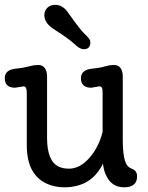

<svg xmlns="http://www.w3.org/2000/svg" viewBox="-21 -778 622 805"><path d="M410.6 -91.8Q362.3 7.3 248.5 7.3Q211.4 7.3 179.7 -5.9Q91.3 -43 91.3 -168.5V-387.7Q91.3 -416 78.6 -416L42.5 -410.2Q-1 -410.2 -1 -450.2Q-1 -485.8 45.9 -490.2Q73.7 -492.7 89.4 -497.1L114.3 -502.9Q123.5 -505.4 140.6 -505.4Q157.7 -505.4 167 -492.2Q176.3 -479 176.3 -458.5V-200.2Q176.3 -102.1 225.6 -79.1Q243.7 -70.8 268.1 -70.8Q314 -70.8 353.5 -115.7Q393.1 -160.6 409.2 -225.6V-387.7Q409.2 -406.2 405.8 -411.1Q402.3 -416 396 -416L361.8 -410.2Q318.4 -410.2 318.4 -450.2Q318.4 -485.8 366.2 -490.2Q391.6 -492.7 407.7 -496.6L432.1 -502.9Q440.9 -505.4 458.3 -505.4Q475.6 -505.4 484.6 -492.2Q493.7 -479 493.7 -458.5V-192.9Q493.7 -101.1 516.1 -80.1Q522.9 -73.7 534.2 -69.3Q553.7 -61.5 553.7 -38.6Q553.7 7.3 499.3 7.3Q444.8 7.3 421.9 -46.9Q413.6 -65.9 410.6 -91.8ZM301.3 -584.5 277.8 -605Q258.8 -620.1 239.7 -632.8L202.6 -657.2Q165 -682.1 165 -714.8Q165 -733.4 177.7 -745.6Q190.4 -757.8 210 -757.8Q242.7 -757.8 265.6 -723.6Q316.9 -650.4 337.4 -632.3Q357.9 -614.3 357.9 -600.6Q357.9 -586.9 351.3 -579.3Q344.7 -571.8 330.6 -571.8Q316.4 -571.8 301.3 -584.5Z"/></svg>

Font: Oldenburg
Style: Regular
Weight: 400
Designer: Nicole Fally
Foundry: Nicole Fally
Version: Version 1.001